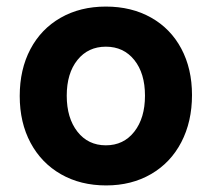

<svg xmlns="http://www.w3.org/2000/svg" viewBox="-20 -549 644 584"><path d="M40 -257Q40 -338 72.5 -399.5Q105 -461 164.5 -495Q224 -529 302 -529Q380 -529 439.5 -495.5Q499 -462 531.5 -401Q564 -340 564 -260Q564 -179 531.5 -116.5Q499 -54 439.5 -19.5Q380 15 303 15Q225 15 165.5 -19Q106 -53 73 -114.5Q40 -176 40 -257ZM421 -258Q421 -326 388.5 -366.5Q356 -407 302 -407Q248 -407 215.5 -366.5Q183 -326 183 -258Q183 -190 215.5 -148.5Q248 -107 302 -107Q356 -107 388.5 -148.5Q421 -190 421 -258Z"/></svg>

Font: Secular One
Style: Regular
Weight: 400
Designer: Michal Sahar
Foundry: Hagilda
Version: Version 1.000